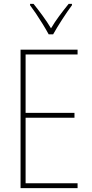

<svg xmlns="http://www.w3.org/2000/svg" viewBox="-20 -1063 472 990"><path d="M380 -93H86V-807H380V-782H112V-481H364V-456H112V-118H380ZM231 -886Q218 -910 200.5 -938.5Q183 -967 165.5 -993Q148 -1019 135 -1036V-1043H153Q174 -1017 199 -983Q224 -949 243 -917Q262 -949 285 -980Q308 -1011 334 -1043H351V-1036Q328 -1005 300.5 -962.5Q273 -920 254 -886Z"/></svg>

Font: Noto Sans Kannada UI Condensed Thin
Style: Regular
Weight: 100
Width: 3
Designer: Jelle Bosma - Monotype Design Team
Foundry: Monotype Imaging Inc.
Version: Version 2.005; ttfautohint (v1.8.4.7-5d5b)